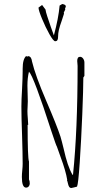

<svg xmlns="http://www.w3.org/2000/svg" viewBox="-20 -940 528 964"><path d="M250.5 -762.2Q246.1 -773.9 235.1 -805.2Q224.1 -836.4 217.3 -857.9Q209.5 -881.8 208.5 -892.1L191.4 -915L173.3 -901.9Q173.8 -887.2 191.2 -845.2Q208.5 -803.2 228.3 -768.1Q248 -732.9 257.3 -732.9Q271.5 -732.9 271.5 -753.9Q271.5 -772.5 275.9 -791Q280.3 -809.6 289.6 -835Q296.9 -856.9 301.3 -871.1L300.3 -877L307.6 -892.1L306.6 -897Q310.5 -905.8 310.5 -908.2Q310.5 -917 292.5 -919.9L279.3 -912.1Q273.9 -849.1 250.5 -762.2ZM284.2 -151.9Q310.5 -81.1 317.4 -37.1L316.4 -34.2Q318.8 -30.3 320.8 -20Q323.2 -8.3 327.1 -2.2Q331.1 3.9 338.4 3.9Q340.3 3.9 349.1 1.5L349.6 2V1.5Q361.3 -2 366.7 -2.9Q373 -15.6 380.4 -125Q387.7 -234.4 393.1 -365.2Q398.4 -496.1 398.4 -550.8L403.8 -559.1V-626Q403.8 -636.7 397.5 -645.8Q391.1 -654.8 381.8 -654.8Q367.7 -654.8 367.7 -633.8L368.7 -621.1L369.6 -608.9Q369.6 -284.7 346.7 -64L344.7 -61Q330.6 -85.4 320.1 -116.9Q309.6 -148.4 299.8 -192.4Q290 -232.9 283.7 -253.9Q265.6 -309.6 212.4 -433.1Q157.7 -560.1 140.6 -631.8L139.6 -637.2L138.2 -643.1Q136.2 -648.4 133.8 -651.9Q129.4 -656.2 124.5 -658.2L114.7 -655.8L111.8 -659.2Q93.8 -644 93.8 -594.7V-582Q93.8 -553.2 90.8 -493.7Q87.4 -438.5 87.4 -404.8Q87.4 -350.1 90.8 -261.2Q93.8 -165.5 93.8 -117.2Q93.8 -103.5 91.8 -84.5Q89.8 -64.9 89.8 -51.8Q89.8 2 110.8 2Q119.1 2 124.3 -4.2Q129.4 -10.3 129.4 -18.1Q129.4 -32.2 125.5 -39.1V-128.9Q118.7 -147 118.7 -313H121.6L119.6 -345.2Q117.7 -366.7 117.7 -382.8L118.7 -406.7L119.6 -431.2L118.7 -470.2L117.7 -509.8Q117.7 -550.3 125.5 -580.1Q148.9 -557.6 238.8 -278.8Q262.2 -208 265.6 -204.1Q270.5 -189 284.2 -151.9Z"/></svg>

Font: Amatica SC
Style: Regular
Weight: 400
Version: Version 2.000